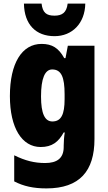

<svg xmlns="http://www.w3.org/2000/svg" viewBox="-20 -807 600 1067"><path d="M454 -787H356C350 -736 324 -720 283 -720C237 -720 217 -737 211 -787H113C115 -670 180 -606 283 -606C381 -606 452 -677 454 -787ZM211 -563C102 -563 35 -456 35 -273C35 -96 102 10 206 10C269 10 305 -18 334 -71H340C336 -49 334 -17 334 3V10C334 73 296 99 231 99C171 99 120 86 59 56V201C111 228 166 240 238 240C423 240 505 143 505 -34V-553H357L344 -484H337C306 -540 270 -563 211 -563ZM270 -421C321 -421 339 -378 339 -283V-256C339 -171 320 -132 271 -132C229 -132 208 -176 208 -271C208 -372 230 -421 270 -421Z"/></svg>

Font: Noto Sans Gurmukhi Condensed Black
Style: Regular
Weight: 900
Width: 3
Designer: Jelle Bosma - Monotype Design Team
Foundry: Monotype Imaging Inc.
Version: Version 2.004